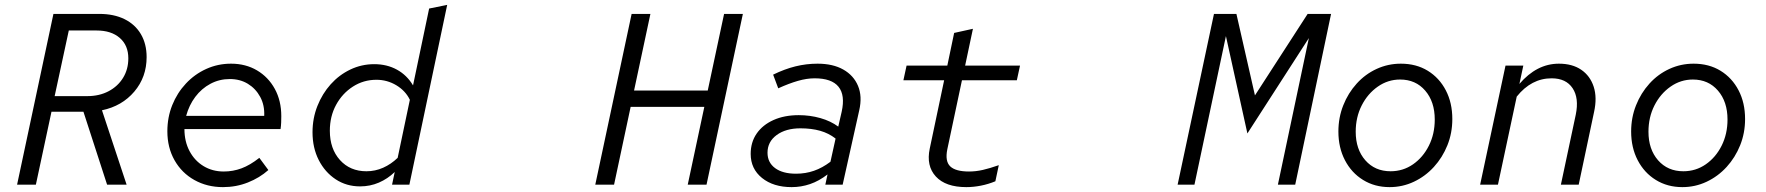

<svg xmlns="http://www.w3.org/2000/svg" viewBox="-20 -757 7240 787"><path d="M50 0 199 -700H387Q447 -700 490.5 -678.5Q534 -657 557.5 -617Q581 -577 581 -523Q581 -441 530.5 -381.5Q480 -322 398 -305L499 0H419L322 -299H191L127 0ZM204 -363H338Q387 -363 425 -383Q463 -403 484.5 -438Q506 -473 506 -518Q506 -571 471 -601.5Q436 -632 376 -632H262Z M894 10Q829 10 777 -19Q725 -48 695.5 -100Q666 -152 666 -219Q666 -276 686 -326Q706 -376 742 -414.5Q778 -453 825.5 -474.5Q873 -496 927 -496Q987 -496 1033.5 -468.5Q1080 -441 1106.5 -392.5Q1133 -344 1133 -281Q1133 -268 1132.5 -255Q1132 -242 1130 -228H736Q736 -177 757 -137.5Q778 -98 814.5 -76Q851 -54 897 -54Q935 -54 970 -67Q1005 -80 1043 -110L1080 -60Q1044 -28 996 -9Q948 10 894 10ZM743 -282H1063Q1065 -326 1046.5 -360Q1028 -394 996 -413.5Q964 -433 922 -433Q879 -433 842.5 -413.5Q806 -394 780.5 -360Q755 -326 743 -282Z M1456 7Q1400 7 1356 -22Q1312 -51 1286.5 -101Q1261 -151 1261 -215Q1261 -272 1281 -322.5Q1301 -373 1335.5 -411.5Q1370 -450 1416 -472Q1462 -494 1514 -494Q1566 -494 1607 -471.5Q1648 -449 1673 -407L1739 -722L1813 -737L1658 0H1587L1598 -52Q1569 -24 1533 -8.5Q1497 7 1456 7ZM1332 -221Q1332 -147 1373.5 -101Q1415 -55 1482 -55Q1518 -55 1550.5 -69.5Q1583 -84 1610 -110L1660 -348Q1642 -385 1604.5 -407.5Q1567 -430 1523 -430Q1470 -430 1426.5 -402Q1383 -374 1357.5 -327Q1332 -280 1332 -221Z M2420 0 2569 -700H2646L2579 -386H2881L2948 -700H3025L2876 0H2799L2867 -319H2565L2497 0Z M3225 10Q3150 10 3103.5 -27.5Q3057 -65 3057 -126Q3057 -174 3081.5 -209.5Q3106 -245 3150.5 -265Q3195 -285 3254 -285Q3300 -285 3342.5 -273Q3385 -261 3416 -238L3430 -299Q3445 -367 3417 -401.5Q3389 -436 3319 -436Q3287 -436 3250.5 -425.5Q3214 -415 3170 -395L3149 -451Q3196 -474 3240.5 -485Q3285 -496 3331 -496Q3394 -496 3436.5 -472Q3479 -448 3497 -405Q3515 -362 3502 -305L3434 0H3363L3372 -42Q3337 -15 3300.5 -2.5Q3264 10 3225 10ZM3126 -131Q3126 -91 3157 -68Q3188 -45 3243 -45Q3282 -45 3316.5 -57Q3351 -69 3384 -94L3405 -189Q3377 -211 3341.5 -221Q3306 -231 3261 -231Q3201 -231 3163.5 -203.5Q3126 -176 3126 -131Z M3941 10Q3856 10 3816 -33.5Q3776 -77 3791 -148L3850 -428H3683L3696 -488H3863L3891 -622L3968 -639L3936 -488H4161L4148 -428H3923L3863 -145Q3853 -96 3875 -75Q3897 -54 3952 -54Q3980 -54 4008.5 -60.5Q4037 -67 4074 -80L4060 -14Q4031 -2 4000.5 4Q3970 10 3941 10Z M4807 0 4956 -700H5048L5124 -366L5340 -700H5436L5289 0H5218L5345 -601L5093 -210L5005 -609L4876 0Z M5676 10Q5614.8 10 5567.2 -19.4Q5519.6 -48.7 5492.8 -100.4Q5466 -152 5466 -218Q5466 -275.1 5486 -325.3Q5505.9 -375.6 5541 -414.3Q5576 -453 5622.7 -474.5Q5669.4 -496 5722 -496Q5785 -496 5832.3 -467Q5879.7 -437.9 5906.3 -386.8Q5933 -335.7 5933 -269Q5933 -211.9 5912.9 -161.7Q5892.7 -111.4 5857.4 -72.7Q5822 -34 5775.3 -12Q5728.6 10 5676 10ZM5680 -55Q5731 -55 5772 -83.5Q5813 -112 5837 -160Q5861 -208 5861 -267Q5861 -340.1 5821.8 -385.6Q5782.7 -431 5719 -431Q5669.1 -431 5627.6 -402Q5586 -373 5561.5 -324.7Q5537 -276.4 5537 -217Q5537 -145 5576.4 -100Q5615.9 -55 5680 -55Z M6047 0 6151 -488H6224L6208 -413Q6243 -454 6283.5 -475Q6324 -496 6370 -496Q6425 -496 6461.5 -471Q6498 -446 6512.5 -401.5Q6527 -357 6514 -298L6451 0H6378L6439 -287Q6453 -355 6426 -395.5Q6399 -436 6340 -436Q6257 -436 6197 -361L6120 0Z M6876 10Q6814.8 10 6767.2 -19.4Q6719.6 -48.7 6692.8 -100.4Q6666 -152 6666 -218Q6666 -275.1 6686 -325.3Q6705.9 -375.6 6741 -414.3Q6776 -453 6822.7 -474.5Q6869.4 -496 6922 -496Q6985 -496 7032.3 -467Q7079.7 -437.9 7106.3 -386.8Q7133 -335.7 7133 -269Q7133 -211.9 7112.9 -161.7Q7092.7 -111.4 7057.4 -72.7Q7022 -34 6975.3 -12Q6928.6 10 6876 10ZM6880 -55Q6931 -55 6972 -83.5Q7013 -112 7037 -160Q7061 -208 7061 -267Q7061 -340.1 7021.8 -385.6Q6982.7 -431 6919 -431Q6869.1 -431 6827.6 -402Q6786 -373 6761.5 -324.7Q6737 -276.4 6737 -217Q6737 -145 6776.4 -100Q6815.9 -55 6880 -55Z"/></svg>

Font: Red Hat Mono
Style: Italic
Weight: 300
Italic angle: -12°
Monospace: yes
Designer: Pentagram, MCKL
Foundry: Pentagram, MCKL
Version: Version 1.023